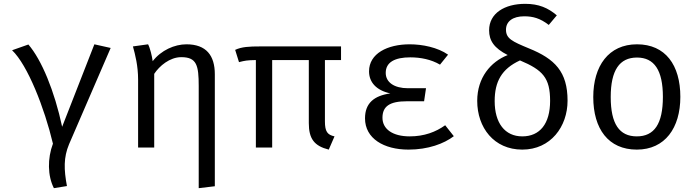

<svg xmlns="http://www.w3.org/2000/svg" viewBox="-20 -769 3640 1001"><path d="M472 -538 304 -108C264 -295 197 -457 128 -537L43 -507C124 -430 212 -206 256 -20C227 57 228 148 261 212L329 201C313 115 311 52 340 -17L557 -519Z M952 -538C890 -538 820 -507 776 -450C773 -475 762 -520 752 -538L673 -527C685 -484 700 -425 700 -354V0H784V-384C811 -425 865 -471 925 -471C1006 -471 1016 -428 1016 -320V212L1100 202V-382C1100 -480 1055 -538 952 -538Z M1758 -456V-527H1336C1279 -527 1240 -525 1206 -509L1226 -445C1257 -453 1267 -455 1314 -456V0H1399V-456H1590V-127C1590 -46 1618 -8 1694 11L1724 -58C1687 -66 1674 -83 1674 -136V-456Z M2191 -241 2201 -309H2107C2035 -309 1991 -340 1991 -389C1991 -445 2039 -470 2119 -470C2173 -470 2228 -459 2274 -432L2316 -484C2262 -522 2182 -538 2116 -538C2000 -538 1904 -490 1904 -397C1904 -341 1941 -298 2015 -282C1931 -270 1883 -232 1883 -152C1883 -47 1981 11 2110 11C2212 11 2295 -20 2346 -59L2301 -116C2252 -81 2192 -58 2116 -58C2027 -58 1974 -96 1974 -155C1974 -215 2012 -241 2101 -241Z M2718 -749C2611 -749 2530 -700 2530 -611C2530 -557 2556 -518 2627 -482C2538 -447 2468 -364 2468 -243C2468 -104 2555 11 2703 11C2851 11 2939 -109 2939 -244C2939 -395 2873 -462 2737 -517C2650 -553 2618 -568 2618 -614C2618 -658 2654 -684 2713 -684C2758 -684 2796 -674 2841 -639L2883 -689C2837 -728 2789 -749 2718 -749ZM2691 -454C2810 -404 2848 -363 2848 -243C2848 -123 2794 -58 2703 -58C2612 -58 2559 -128 2559 -242C2559 -343 2595 -410 2691 -454Z M3301 -538C3153 -538 3073 -425 3073 -263C3073 -97 3152 11 3300 11C3447 11 3527 -102 3527 -264C3527 -430 3449 -538 3301 -538ZM3301 -469C3391 -469 3436 -403 3436 -264C3436 -123 3391 -58 3300 -58C3209 -58 3164 -123 3164 -263C3164 -403 3210 -469 3301 -469Z"/></svg>

Font: FiraMono Nerd Font
Style: Regular
Weight: 400
Designer: Carrois Corporate & Edenspiekermann AG
Foundry: Carrois Corporate GbR & Edenspiekermann AG
Version: Version 003.206;Nerd Fonts 3.3.0